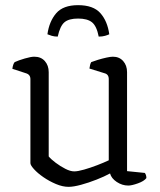

<svg xmlns="http://www.w3.org/2000/svg" viewBox="-20 -720 619 745"><path d="M246 5Q223 5 197 -6Q171 -17 148.5 -32.5Q126 -48 112 -63.5Q98 -79 98 -87V-413Q98 -431 80 -436L28 -453Q29 -462 31.5 -469Q34 -476 37 -479Q52 -486 76 -493Q100 -500 113 -500Q139 -500 154 -483Q169 -466 169 -440V-113Q178 -102 196 -88.5Q214 -75 233.5 -65Q253 -55 268 -55Q282 -55 306.5 -62Q331 -69 357 -79Q383 -89 402 -98V-413Q402 -432 385 -436L327 -454Q329 -471 334 -479Q344 -483 360.5 -488Q377 -493 393 -496.5Q409 -500 418 -500Q443 -500 458 -483Q473 -466 473 -440V-56L542 -49Q548 -41 548 -29Q539 -17 515 -8.5Q491 0 478 0Q454 0 433 -14Q412 -28 407 -47Q385 -35 354.5 -23Q324 -11 294.5 -3Q265 5 246 5ZM283 -700Q342 -700 369.5 -669Q397 -638 404 -587Q398 -584 387.5 -581Q377 -578 363 -578Q355 -619 337 -633.5Q319 -648 283 -648Q247 -648 230 -633.5Q213 -619 204 -578Q191 -578 181 -581Q171 -584 164 -587Q171 -637 198 -668.5Q225 -700 283 -700Z"/></svg>

Font: Texturina ExtraLight
Style: Regular
Weight: 200
Designer: Guillermo Torres Carreño
Foundry: Omnibus-Type
Version: Version 1.002; ttfautohint (v1.8.3)